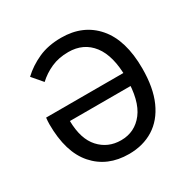

<svg xmlns="http://www.w3.org/2000/svg" viewBox="-157 -836 987 997"><g transform="rotate(-30 336.0 -338.0)"><path d="M339.4 12.2Q210.4 12.2 134 -74.5Q57.6 -161.1 57.6 -328.6Q57.6 -337.4 58.3 -347.7Q59.1 -357.9 60.1 -367.2H542V-290H158.2Q159.7 -181.6 210.4 -126Q261.2 -70.3 339.4 -70.3Q422.4 -70.3 473.1 -136.2Q523.9 -202.1 523.9 -338.9Q523.9 -470.2 472.2 -537.4Q420.4 -604.5 329.6 -604.5Q271.5 -604.5 226.3 -584.2Q181.2 -564 146 -531.2L93.8 -592.3Q137.7 -633.8 196.8 -660.6Q255.9 -687.5 334.5 -687.5Q466.3 -687.5 543.5 -597.9Q620.6 -508.3 620.6 -338.9Q620.6 -223.1 585.7 -145Q550.8 -66.9 487.5 -27.3Q424.3 12.2 339.4 12.2Z"/></g></svg>

Font: Akatab Medium
Style: Regular
Weight: 500
Designer: SIL Global
Foundry: SIL Global
Version: Version 4.100